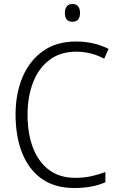

<svg xmlns="http://www.w3.org/2000/svg" viewBox="-20 -932 592 962"><path d="M362 -673Q282 -673 227.5 -631.5Q173 -590 145.5 -518.5Q118 -447 118 -358Q118 -262 145.5 -191Q173 -120 226 -80.5Q279 -41 357 -41Q402 -41 439 -49.5Q476 -58 508 -70V-19Q477 -5 438.5 2.5Q400 10 351 10Q256 10 191 -35Q126 -80 92 -163Q58 -246 58 -359Q58 -462 92.5 -544.5Q127 -627 194.5 -675.5Q262 -724 361 -724Q451 -724 524 -687L502 -638Q436 -673 362 -673ZM343 -912Q362 -912 371.5 -900Q381 -888 381 -868Q381 -823 343 -823Q305 -823 305 -868Q305 -888 314.5 -900Q324 -912 343 -912Z"/></svg>

Font: Noto Sans Gurmukhi SemiCondensed Light
Style: Regular
Weight: 300
Width: 4
Designer: Jelle Bosma - Monotype Design Team
Foundry: Monotype Imaging Inc.
Version: Version 2.004; ttfautohint (v1.8.4.7-5d5b)